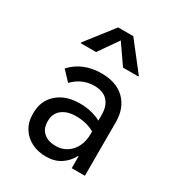

<svg xmlns="http://www.w3.org/2000/svg" viewBox="-193 -928 985 1067"><g transform="rotate(30 300.0 -395.0)"><path d="M262.5 16Q209 16 168 -5.2Q127 -26.5 104 -64.2Q81 -102 81 -151V-158.5Q81 -239 135.8 -286.8Q190.5 -334.5 280.5 -334.5Q322 -334.5 358.5 -325Q395 -315.5 423 -298.5V-228.5Q370 -262.5 296.5 -262.5Q240 -262.5 206.5 -235.8Q173 -209 173 -162V-157Q173 -112.5 201.8 -87.2Q230.5 -62 279 -62Q319.5 -62 350 -81.8Q380.5 -101.5 397.8 -136.5Q415 -171.5 415 -216V-341.5Q415 -396.5 386.2 -428Q357.5 -459.5 299.5 -459.5Q222.5 -459.5 164.5 -400.5L108 -460.5Q181.5 -539.5 300 -539.5Q397 -539.5 450.2 -486.5Q503.5 -433.5 503.5 -344V0H419V-76H415.5Q392.5 -33 354 -8.5Q315.5 16 262.5 16ZM115.5 -626.5V-632L251.5 -806.5H348.5L484.5 -632V-626.5H386.5L289.5 -766.5H311L213.5 -626.5Z"/></g></svg>

Font: Google Sans Code
Style: Regular
Weight: 400
Monospace: yes
Designer: Google Sans Code Authors
Foundry: Google LLC
Version: Version 6.000